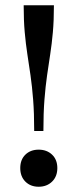

<svg xmlns="http://www.w3.org/2000/svg" viewBox="-20 -700 295 730"><path d="M145 -202H110Q110 -270 106 -321Q102 -372 96 -413.5Q90 -455 84 -494Q78 -533 74 -577.5Q70 -622 70 -680H185Q185 -622 181 -577.5Q177 -533 171 -494Q165 -455 159 -413.5Q153 -372 149 -321Q145 -270 145 -202ZM127 10Q96 10 76.5 -9.5Q57 -29 57 -61Q57 -93 76.5 -112Q96 -131 127 -131Q158 -131 178 -112Q198 -93 198 -61Q198 -29 178 -9.5Q158 10 127 10Z"/></svg>

Font: Inria Serif
Style: Bold
Weight: 700
Designer: Black Foundry Team
Foundry: Black Foundry
Version: Version 1.000; ttfautohint (v1.8.3)